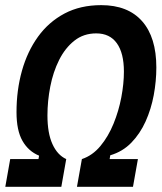

<svg xmlns="http://www.w3.org/2000/svg" viewBox="-20 -723 626 743"><path d="M0.5 0 19.5 -107.4H128.9L131.3 -120.6Q89.8 -137.7 66.9 -178Q43.9 -218.3 43.9 -289.1Q43.9 -374 64.9 -449Q85.9 -523.9 127.2 -581.1Q168.5 -638.2 229.7 -670.7Q291 -703.1 371.6 -703.1Q475.1 -703.1 530 -640.9Q585 -578.6 585 -461.9Q585 -409.2 575 -355Q564.9 -300.8 543.5 -253.2Q522 -205.6 488.3 -170.9Q454.6 -136.2 406.7 -122.1L404.3 -107.4H513.7L494.6 0H277.8L296.9 -107.4Q337.9 -121.1 368.4 -157.7Q398.9 -194.3 419.2 -243.9Q439.5 -293.5 449.5 -346.4Q459.5 -399.4 459.5 -445.8Q459.5 -517.6 432.1 -555.7Q404.8 -593.8 352.5 -593.8Q303.2 -593.8 267.6 -565.4Q231.9 -537.1 208.7 -490.7Q185.5 -444.3 174.6 -388.2Q163.6 -332 163.6 -276.4Q163.6 -208 182.9 -165.5Q202.1 -123 236.3 -107.4L217.3 0Z"/></svg>

Font: Cascadia Mono NF SemiBold
Style: Italic
Weight: 600
Italic angle: -10°
Monospace: yes
Designer: Aaron Bell
Foundry: Saja Typeworks
Version: Version 2404.023; ttfautohint (v1.8.4)